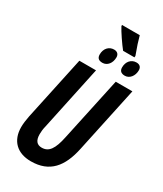

<svg xmlns="http://www.w3.org/2000/svg" viewBox="-257 -1146 1058 1248"><g transform="rotate(30 272.0 -522.0)"><path d="M360 -912H445L446 -923C425 -979 412 -1020 403 -1054H270V-1046C286 -1014 334 -944 360 -912ZM282 -777C318 -777 344 -810 344 -853C344 -876 330 -890 306 -890C267 -890 240 -859 240 -816C240 -789 254 -777 282 -777ZM450 -777C485 -777 512 -810 512 -853C512 -877 498 -890 474 -890C435 -890 408 -859 408 -816C408 -790 422 -777 450 -777ZM199 10C340 10 408 -75 439 -222L544 -714H419L317 -239C297 -142 269 -102 216 -102C180 -102 161 -124 161 -172C161 -189 163 -211 169 -234L271 -714H146L44 -237C38 -207 34 -176 34 -152C34 -50 96 10 199 10Z"/></g></svg>

Font: Noto Sans ExtraCondensed
Style: Bold Italic
Weight: 700
Width: 2
Italic angle: -12°
Designer: Monotype Design Team
Foundry: Monotype Imaging Inc.
Version: Version 2.013